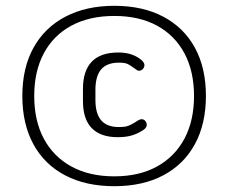

<svg xmlns="http://www.w3.org/2000/svg" viewBox="-20 -630 787 662"><path d="M266 -323V-282Q266 -219 296.5 -188Q327 -157 386 -157Q414 -157 434.5 -163Q455 -169 476 -183Q486 -191 486 -199Q486 -207 481 -213Q476 -219 468 -219Q464 -219 458 -216Q441 -205 431 -200Q421 -195 412.5 -193.5Q404 -192 389 -192Q349 -192 329 -215Q309 -238 309 -286V-320Q309 -368 329 -391Q349 -414 390 -414Q409 -414 418.5 -410Q428 -406 447 -392Q452 -388 454.5 -387Q457 -386 459 -386Q467 -386 472.5 -392Q478 -398 478 -406Q478 -412 471 -420Q440 -449 388 -449Q327 -449 296.5 -417.5Q266 -386 266 -323ZM374 -610Q277 -610 205.5 -572.5Q134 -535 95.5 -465.5Q57 -396 57 -299Q57 -203 95 -133Q133 -63 204.5 -25.5Q276 12 374 12Q472 12 543 -25.5Q614 -63 652 -133Q690 -203 690 -299Q690 -396 652 -465.5Q614 -535 543 -572.5Q472 -610 374 -610ZM374 -575Q460 -575 521.5 -541.5Q583 -508 616 -446Q649 -384 649 -299Q649 -214 616 -152Q583 -90 521.5 -56Q460 -22 374 -22Q288 -22 226 -56Q164 -90 131 -152Q98 -214 98 -299Q98 -384 131 -446Q164 -508 226 -541.5Q288 -575 374 -575Z"/></svg>

Font: Beiruti Light
Style: Regular
Weight: 300
Designer: Arlette Boutros
Foundry: Boutros
Version: Version 1.41